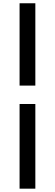

<svg xmlns="http://www.w3.org/2000/svg" viewBox="-20 -871 336 1175"><path d="M99.8 -347.2V-851H196.3V-347.2ZM99.8 283.6V-234.6H196.3V283.6Z"/></svg>

Font: Noto Sans HK Thin
Style: Regular
Weight: 100
Designer: Ryoko NISHIZUKA 西塚涼子 (kana, bopomofo & ideographs); Paul D. Hunt (Latin, Greek & Cyrillic); Sandoll Communications 산돌커뮤니
Foundry: Adobe
Version: Version 2.004-H2;hotconv 1.0.118;makeotfexe 2.5.65603